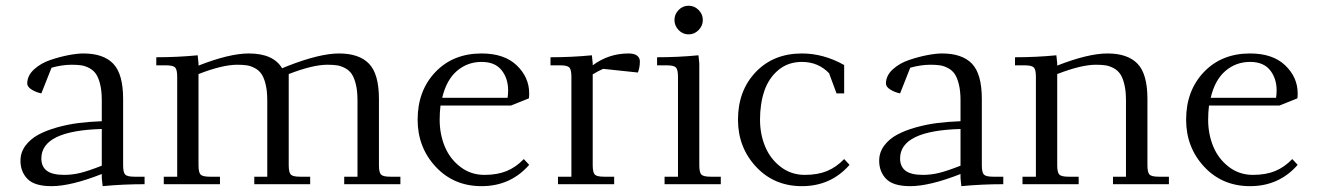

<svg xmlns="http://www.w3.org/2000/svg" viewBox="-20 -637 4560 664"><path d="M50.8 -81.1Q50.8 -109.9 67.9 -133.1Q85 -156.2 112.5 -171.1Q140.1 -186 177.7 -196.5Q215.3 -207 253.2 -211.7Q291 -216.3 332 -217.8V-290Q332 -322.3 326.4 -345.2Q320.8 -368.2 312 -381.1Q303.2 -394 288.8 -401.6Q274.4 -409.2 260.7 -411.1Q247.1 -413.1 228 -413.1Q194.8 -413.1 158.2 -402.8L123 -314Q104 -317.9 89.1 -327.4Q74.2 -336.9 74.2 -348.1Q74.2 -375.5 97.7 -397Q121.1 -418.5 154.5 -429.7Q188 -440.9 217.8 -446.5Q247.6 -452.1 268.1 -452.1Q337.9 -452.1 371.8 -416.5Q405.8 -380.9 405.8 -294.9V-65.9Q405.8 -41 412.8 -33.4Q419.9 -25.9 444.8 -25.9H480V0Q404.8 0 335 6.8L332 -21V-35.2Q225.1 6.8 158.2 6.8Q99.6 6.8 75.2 -18.1Q50.8 -43 50.8 -81.1ZM123 -88.9Q123 -61 141.8 -46.6Q160.6 -32.2 202.1 -32.2Q229.5 -32.2 257.1 -38.8Q284.7 -45.4 332 -64V-190.9Q123 -185.1 123 -88.9Z M520.5 -411.1V-439Q593.3 -439 663.6 -445.8L666.5 -418V-410.2Q773.4 -452.1 840.3 -452.1Q925.3 -452.1 955.6 -400.9L978.5 -410.2Q1086.9 -452.1 1152.3 -452.1Q1222.2 -452.1 1256.3 -416.5Q1290.5 -380.9 1290.5 -294.9V-65.9Q1290.5 -41 1297.6 -33.4Q1304.7 -25.9 1329.6 -25.9H1364.7V0H1170.4V-25.9H1216.3V-290Q1216.3 -322.3 1210.7 -345.2Q1205.1 -368.2 1196.3 -381.1Q1187.5 -394 1173.1 -401.6Q1158.7 -409.2 1145 -411.1Q1131.3 -413.1 1112.3 -413.1Q1061.5 -413.1 978.5 -380.9V-65.9Q978.5 -41 985.6 -33.4Q992.7 -25.9 1017.6 -25.9H1052.7V0H859.4V-25.9H904.3V-290Q904.3 -322.3 898.7 -345.2Q893.1 -368.2 884.3 -381.1Q875.5 -394 861.1 -401.6Q846.7 -409.2 833 -411.1Q819.3 -413.1 800.3 -413.1Q749.5 -413.1 666.5 -380.9V-65.9Q666.5 -41 673.6 -33.4Q680.7 -25.9 705.6 -25.9H740.7V0H546.4V-25.9H592.8V-371.1Q592.8 -396 585.7 -403.6Q578.6 -411.1 553.7 -411.1Z M1424.3 -223.1Q1424.3 -323.2 1485.6 -387.7Q1546.9 -452.1 1645.5 -452.1Q1724.1 -452.1 1767.1 -410.9Q1810.1 -369.6 1810.1 -314Q1810.1 -302.7 1809.1 -296.9L1747.1 -272H1503.4Q1500.5 -247.6 1500.5 -223.1Q1500.5 -173.3 1518.1 -130.6Q1535.6 -87.9 1571.8 -60.1Q1607.9 -32.2 1655.3 -32.2Q1699.7 -32.2 1731.9 -45.4Q1764.2 -58.6 1791.5 -86.9L1810.1 -66.9Q1745.6 6.8 1645.5 6.8Q1549.3 6.8 1486.8 -60.3Q1424.3 -127.4 1424.3 -223.1ZM1509.3 -298.8H1735.4Q1737.3 -312.5 1737.3 -324.2Q1737.3 -365.7 1714.6 -394.3Q1691.9 -422.9 1645.5 -422.9Q1596.7 -422.9 1560.3 -391.8Q1523.9 -360.8 1509.3 -298.8Z M1883.8 -411.1V-439Q1956.5 -439 2026.9 -445.8L2029.8 -418V-411.1Q2085 -452.1 2153.8 -452.1Q2173.8 -452.1 2183.3 -444.6Q2192.9 -437 2192.9 -424.8Q2192.9 -403.3 2186 -386.2L2065.9 -398.9Q2050.8 -392.6 2029.8 -379.9V-65.9Q2029.8 -41 2036.9 -33.4Q2043.9 -25.9 2068.8 -25.9H2104V0H1909.7V-25.9H1956.1V-371.1Q1956.1 -396 1949 -403.6Q1941.9 -411.1 1917 -411.1Z M2252.4 -411.1V-439Q2325.2 -439 2395.5 -445.8L2398.4 -418V-65.9Q2398.4 -41 2405.5 -33.4Q2412.6 -25.9 2437.5 -25.9H2472.7V0H2278.3V-25.9H2324.7V-371.1Q2324.7 -396 2317.6 -403.6Q2310.5 -411.1 2285.6 -411.1ZM2326.9 -533Q2312.5 -547.9 2312.5 -567.9Q2312.5 -587.9 2326.9 -602.5Q2341.3 -617.2 2361.3 -617.2Q2381.3 -617.2 2396 -602.5Q2410.6 -587.9 2410.6 -567.9Q2410.6 -547.9 2396 -533Q2381.3 -518.1 2361.3 -518.1Q2341.3 -518.1 2326.9 -533Z M2532.2 -223.1Q2532.2 -323.2 2593.5 -387.7Q2654.8 -452.1 2753.4 -452.1Q2828.1 -452.1 2899.4 -412.1V-314H2873L2847.2 -383.8Q2809.6 -422.9 2753.4 -422.9Q2705.6 -422.9 2672.1 -395Q2638.7 -367.2 2623.5 -323Q2608.4 -278.8 2608.4 -223.1Q2608.4 -173.3 2626 -130.6Q2643.6 -87.9 2679.7 -60.1Q2715.8 -32.2 2763.2 -32.2Q2807.6 -32.2 2839.8 -45.4Q2872.1 -58.6 2899.4 -86.9L2918 -66.9Q2853.5 6.8 2753.4 6.8Q2657.2 6.8 2594.7 -60.3Q2532.2 -127.4 2532.2 -223.1Z M3020.5 -81.1Q3020.5 -109.9 3037.6 -133.1Q3054.7 -156.2 3082.3 -171.1Q3109.9 -186 3147.5 -196.5Q3185.1 -207 3222.9 -211.7Q3260.7 -216.3 3301.8 -217.8V-290Q3301.8 -322.3 3296.1 -345.2Q3290.5 -368.2 3281.7 -381.1Q3272.9 -394 3258.5 -401.6Q3244.1 -409.2 3230.5 -411.1Q3216.8 -413.1 3197.8 -413.1Q3164.6 -413.1 3127.9 -402.8L3092.8 -314Q3073.7 -317.9 3058.8 -327.4Q3043.9 -336.9 3043.9 -348.1Q3043.9 -375.5 3067.4 -397Q3090.8 -418.5 3124.3 -429.7Q3157.7 -440.9 3187.5 -446.5Q3217.3 -452.1 3237.8 -452.1Q3307.6 -452.1 3341.6 -416.5Q3375.5 -380.9 3375.5 -294.9V-65.9Q3375.5 -41 3382.6 -33.4Q3389.6 -25.9 3414.6 -25.9H3449.7V0Q3374.5 0 3304.7 6.8L3301.8 -21V-35.2Q3194.8 6.8 3127.9 6.8Q3069.3 6.8 3044.9 -18.1Q3020.5 -43 3020.5 -81.1ZM3092.8 -88.9Q3092.8 -61 3111.6 -46.6Q3130.4 -32.2 3171.9 -32.2Q3199.2 -32.2 3226.8 -38.8Q3254.4 -45.4 3301.8 -64V-190.9Q3092.8 -185.1 3092.8 -88.9Z M3490.2 -411.1V-439Q3563 -439 3633.3 -445.8L3636.2 -418V-410.2Q3743.2 -452.1 3810.1 -452.1Q3879.9 -452.1 3914.1 -416.5Q3948.2 -380.9 3948.2 -294.9V-65.9Q3948.2 -41 3955.3 -33.4Q3962.4 -25.9 3987.3 -25.9H4022.5V0H3829.1V-25.9H3874V-290Q3874 -322.3 3868.4 -345.2Q3862.8 -368.2 3854 -381.1Q3845.2 -394 3830.8 -401.6Q3816.4 -409.2 3802.7 -411.1Q3789.1 -413.1 3770 -413.1Q3719.2 -413.1 3636.2 -380.9V-65.9Q3636.2 -41 3643.3 -33.4Q3650.4 -25.9 3675.3 -25.9H3710.4V0H3516.1V-25.9H3562.5V-371.1Q3562.5 -396 3555.4 -403.6Q3548.3 -411.1 3523.4 -411.1Z M4082 -223.1Q4082 -323.2 4143.3 -387.7Q4204.6 -452.1 4303.2 -452.1Q4381.8 -452.1 4424.8 -410.9Q4467.8 -369.6 4467.8 -314Q4467.8 -302.7 4466.8 -296.9L4404.8 -272H4161.1Q4158.2 -247.6 4158.2 -223.1Q4158.2 -173.3 4175.8 -130.6Q4193.4 -87.9 4229.5 -60.1Q4265.6 -32.2 4313 -32.2Q4357.4 -32.2 4389.6 -45.4Q4421.9 -58.6 4449.2 -86.9L4467.8 -66.9Q4403.3 6.8 4303.2 6.8Q4207 6.8 4144.5 -60.3Q4082 -127.4 4082 -223.1ZM4167 -298.8H4393.1Q4395 -312.5 4395 -324.2Q4395 -365.7 4372.3 -394.3Q4349.6 -422.9 4303.2 -422.9Q4254.4 -422.9 4218 -391.8Q4181.6 -360.8 4167 -298.8Z"/></svg>

Font: Dihjauti S
Style: Regular
Weight: 400
Designer: T. Christopher White
Version: Version 3.0.0